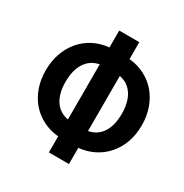

<svg xmlns="http://www.w3.org/2000/svg" viewBox="-165 -841 930 970"><g transform="rotate(30 300.0 -355.5)"><path d="M370.6 -612.3Q418.9 -607.4 459.5 -586.9Q500 -566.4 529.3 -532.7Q558.6 -499 575.2 -453.1Q591.8 -407.2 591.8 -352.5Q591.8 -297.9 575.2 -252.4Q558.6 -207 529.3 -173.6Q500 -140.1 459.5 -119.6Q418.9 -99.1 370.6 -94.2V0H253.4V-93.8Q205.1 -98.1 164.3 -118.7Q123.5 -139.2 94.2 -172.6Q64.9 -206.1 48.6 -251.5Q32.2 -296.9 32.2 -351.6Q32.2 -406.2 48.6 -452.1Q64.9 -498 94.2 -532.2Q123.5 -566.4 164.3 -587.2Q205.1 -607.9 253.4 -612.3V-710.9H370.6ZM147.9 -351.6Q147.9 -283.2 175.5 -242.2Q203.1 -201.2 253.4 -192.4V-513.7Q203.1 -504.4 175.5 -462.4Q147.9 -420.4 147.9 -351.6ZM475.1 -352.5Q475.1 -420.9 447.8 -462.6Q420.4 -504.4 370.6 -513.7V-192.4Q420.4 -201.7 447.8 -242.9Q475.1 -284.2 475.1 -352.5Z"/></g></svg>

Font: Roboto Mono
Style: Regular
Weight: 500
Designer: Google
Version: Version 2.000986; 2015; ttfautohint (v1.3)